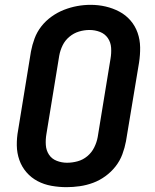

<svg xmlns="http://www.w3.org/2000/svg" viewBox="-20 -766 640 794"><path d="M255 8Q224 8 193 2.5Q162 -3 135.5 -17Q109 -31 89.5 -53.5Q70 -76 60 -104.5Q50 -133 49.5 -164.5Q49 -196 55 -228L108 -553Q113 -580 123 -607Q133 -634 151 -657Q169 -680 193.5 -697.5Q218 -715 245 -725.5Q272 -736 299.5 -741Q327 -746 355 -746Q387 -746 417 -739Q447 -732 473.5 -718Q500 -704 519.5 -681.5Q539 -659 549 -630.5Q559 -602 559.5 -570.5Q560 -539 555 -507L501 -182Q496 -155 486 -128Q476 -101 458 -78Q440 -55 416 -37.5Q392 -20 365 -10Q338 0 310 4Q282 8 255 8ZM257 -93Q279 -93 301 -99Q323 -105 341 -120Q359 -135 369.5 -156Q380 -177 384 -199L437 -523Q441 -546 439.5 -568.5Q438 -591 426 -608.5Q414 -626 393.5 -634Q373 -642 350 -642Q328 -642 306.5 -635.5Q285 -629 267 -614Q249 -599 239 -578.5Q229 -558 225 -536L172 -212Q168 -189 169.5 -166.5Q171 -144 182.5 -126.5Q194 -109 214.5 -101Q235 -93 257 -93Z"/></svg>

Font: Zed Sans Extended
Style: Bold Italic
Weight: 700
Width: 7
Italic angle: -9°
Designer: Belleve Invis
Foundry: Belleve Invis
Version: Version 1.0.0; ttfautohint (v1.8.4)